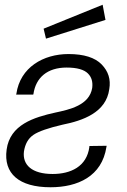

<svg xmlns="http://www.w3.org/2000/svg" viewBox="-20 -775 537 810"><path d="M430 -160 357 -159V-155C346 -72 278 -41 202 -41C115 -41 74 -79 81 -136C86 -167 98 -190 121 -206C143 -221 184 -235 244 -249C329 -266 428 -300 441 -399C448 -440 437 -474 409 -503C381 -532 334 -547 269 -547C163 -547 65 -491 49 -379L48 -376H120L121 -378C131 -448 180 -490 261 -490C306 -490 335 -481 351 -465C367 -449 372 -429 369 -404C357 -331 274 -313 213 -300C123 -280 22 -249 8 -144C-6 -43 60 15 193 15C308 15 410 -31 429 -155ZM164 -654 174 -612 425 -691 413 -755Z"/></svg>

Font: Cheyenne Sans Light
Style: Italic
Weight: 300
Italic angle: -8.13011°
Designer: The Public Sans project authors (U.S. Web Design System), Libre Franklin designed by Pablo Impallari and Rodrigo Fuenzal
Foundry: The Cheyenne Sans Project Authors
Version: Version 2.007